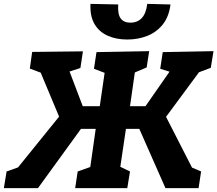

<svg xmlns="http://www.w3.org/2000/svg" viewBox="-48 -971 1122 991"><path d="M-28 0 -14 -86 45 -107 257 -369 162 -596 106 -617 118 -703 380 -706 367 -620 311 -602 379 -423H467L492 -595L437 -616L450 -702L722 -707L709 -623L648 -597L623 -423H703L827 -601L779 -616L792 -702L1054 -707L1040 -621L979 -598L809 -368L943 -106L990 -86L977 0H806L671 -306H602L573 -110L623 -86L609 0H340L353 -86L418 -109L446 -306H370L148 0ZM609 -767Q551 -767 507 -787Q463 -807 439.5 -847.5Q416 -888 419 -951L562 -948Q559 -896 575.5 -875Q592 -854 625 -854Q661 -854 683.5 -877.5Q706 -901 712 -951L832 -948Q824 -884 791.5 -844Q759 -804 711.5 -785.5Q664 -767 609 -767Z"/></svg>

Font: Bitter ExtraBold
Style: Italic
Weight: 800
Italic angle: -9°
Designer: Sol Matas, and Bitter project Authors
Foundry: Sol Matas
Version: Version 2.001